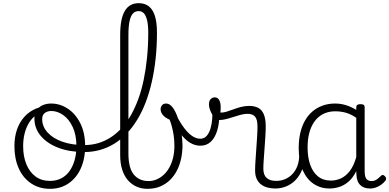

<svg xmlns="http://www.w3.org/2000/svg" viewBox="-20 -1172 2455 1211"><path d="M295 19Q227 19 176 -15.5Q125 -50 98 -110.5Q71 -171 71 -250Q71 -308 87 -354.5Q103 -401 133.5 -435Q164 -469 207 -487Q250 -505 304 -505Q312 -505 314.5 -498Q317 -491 314.5 -483.5Q312 -476 303 -476Q271 -476 243.5 -465.5Q216 -455 194 -435Q172 -415 157 -387Q142 -359 134 -324.5Q126 -290 126 -250Q126 -185 146.5 -135.5Q167 -86 204.5 -58.5Q242 -31 295 -31Q334 -31 365 -46.5Q396 -62 417.5 -91.5Q439 -121 450.5 -161.5Q462 -202 462 -250Q462 -321 438.5 -371Q415 -421 378.5 -446.5Q342 -472 303 -472Q291 -472 284.5 -479Q278 -486 278 -495.5Q278 -505 284.5 -512Q291 -519 303 -519Q358 -519 407 -487Q456 -455 486.5 -394.5Q517 -334 517 -250Q517 -202 507 -161Q497 -120 478 -87Q459 -54 431.5 -30Q404 -6 370 6.5Q336 19 295 19Z M512 -213Q419 -213 348 -240Q277 -267 237 -315Q197 -363 197 -425Q197 -455 210.5 -476Q224 -497 248 -508Q272 -519 303 -519Q315 -519 322 -512Q329 -505 329.5 -495.5Q330 -486 323.5 -479Q317 -472 305 -472Q279 -472 262.5 -459.5Q246 -447 246 -421Q246 -374 280 -336.5Q314 -299 374 -278Q434 -257 512 -257Q559 -257 600.5 -269.5Q642 -282 679 -306Q716 -330 748 -365Q780 -400 806 -446Q832 -492 852.5 -548Q873 -604 886.5 -669.5Q900 -735 907.5 -809Q915 -883 915 -966Q915 -978 923 -984Q931 -990 942 -990Q953 -990 961.5 -984Q970 -978 970 -966Q970 -880 961.5 -801.5Q953 -723 937 -653.5Q921 -584 898 -524.5Q875 -465 845 -416Q815 -367 778.5 -329Q742 -291 700.5 -265.5Q659 -240 611.5 -226.5Q564 -213 512 -213Z M910 19Q873 19 842 5.5Q811 -8 787.5 -34.5Q764 -61 751 -101Q738 -141 738 -193V-952Q738 -1053 767 -1102.5Q796 -1152 855 -1152Q894 -1152 919.5 -1131.5Q945 -1111 957.5 -1070Q970 -1029 970 -967Q970 -955 961.5 -948.5Q953 -942 942 -942Q931 -942 923 -948.5Q915 -955 915 -967Q915 -1013 908 -1043Q901 -1073 888 -1087.5Q875 -1102 855 -1102Q833 -1102 819 -1087.5Q805 -1073 797.5 -1040.5Q790 -1008 790 -952V-204Q790 -160 798 -127Q806 -94 822.5 -73Q839 -52 862.5 -41Q886 -30 917 -30Q943 -30 967 -40Q991 -50 1011.5 -68.5Q1032 -87 1047.5 -114.5Q1063 -142 1071.5 -176.5Q1080 -211 1080 -253Q1080 -288 1075.5 -317.5Q1071 -347 1064.5 -372Q1058 -397 1050 -417Q1021 -430 1007 -447Q993 -464 993 -483Q993 -496 1001.5 -507.5Q1010 -519 1028 -519Q1051 -519 1070 -493Q1089 -467 1102.5 -425.5Q1116 -384 1123.5 -338.5Q1131 -293 1131 -255Q1131 -213 1122.5 -172.5Q1114 -132 1096.5 -97.5Q1079 -63 1052.5 -37Q1026 -11 990.5 4Q955 19 910 19Z M1244 -253Q1210 -253 1179 -271.5Q1148 -290 1118 -329Q1088 -368 1056 -429Q1049 -443 1055.5 -451Q1062 -459 1073 -459Q1084 -459 1090 -448Q1117 -397 1142.5 -363.5Q1168 -330 1193 -313.5Q1218 -297 1244 -297Q1280 -297 1300 -341Q1320 -385 1320 -463Q1320 -473 1326.5 -478Q1333 -483 1341.5 -483Q1350 -483 1357 -477Q1364 -471 1364 -459Q1364 -393 1349.5 -347Q1335 -301 1308.5 -277Q1282 -253 1244 -253Z M1716 17Q1691 17 1668 11Q1645 5 1627 -8.5Q1609 -22 1599 -44Q1589 -66 1589 -97Q1589 -124 1591.5 -159Q1594 -194 1596.5 -232.5Q1599 -271 1601.5 -307Q1604 -343 1604 -374Q1604 -419 1588.5 -436.5Q1573 -454 1542 -454Q1517 -454 1484.5 -444Q1452 -434 1420 -424.5Q1388 -415 1362 -415Q1346 -415 1331.5 -431.5Q1317 -448 1307.5 -471.5Q1298 -495 1298 -514Q1298 -527 1302 -536.5Q1306 -546 1314.5 -552Q1323 -558 1334 -558Q1354 -558 1363 -540Q1372 -522 1372 -497Q1372 -488 1371.5 -479Q1371 -470 1370 -462Q1387 -461 1407.5 -467Q1428 -473 1451.5 -482Q1475 -491 1500 -497.5Q1525 -504 1551 -504Q1587 -504 1610 -491Q1633 -478 1644.5 -449.5Q1656 -421 1656 -376Q1656 -345 1653.5 -308.5Q1651 -272 1648.5 -235Q1646 -198 1643.5 -165Q1641 -132 1641 -108Q1641 -68 1662 -49.5Q1683 -31 1722 -31Q1733 -31 1738 -23.5Q1743 -16 1742.5 -7Q1742 2 1735.5 9.5Q1729 17 1716 17Z M1715 17Q1704 17 1698.5 9.5Q1693 2 1693.5 -7Q1694 -16 1701 -23.5Q1708 -31 1721 -31Q1754 -31 1780.5 -43Q1807 -55 1826 -76Q1845 -97 1855.5 -125Q1866 -153 1867 -186Q1868 -198 1877 -201.5Q1886 -205 1894.5 -201.5Q1903 -198 1902 -186Q1901 -142 1886.5 -104.5Q1872 -67 1847.5 -40Q1823 -13 1789 2Q1755 17 1715 17Z M2058 17Q2003 17 1959 -12Q1915 -41 1889.5 -98Q1864 -155 1864 -238Q1864 -288 1873.5 -331Q1883 -374 1902 -408.5Q1921 -443 1949 -467.5Q1977 -492 2013.5 -505.5Q2050 -519 2094 -519Q2128 -519 2161 -509Q2194 -499 2227 -479V-495Q2227 -506 2233.5 -510.5Q2240 -515 2254 -515Q2268 -515 2274 -510.5Q2280 -506 2280 -496V-91Q2280 -70 2284.5 -56.5Q2289 -43 2299 -36.5Q2309 -30 2324 -30Q2334 -30 2343.5 -33.5Q2353 -37 2362.5 -44.5Q2372 -52 2383 -63Q2388 -69 2394.5 -68.5Q2401 -68 2407 -61Q2414 -55 2415 -48Q2416 -41 2412 -34Q2401 -19 2385 -7.5Q2369 4 2351 10.5Q2333 17 2315 17Q2294 17 2278.5 11.5Q2263 6 2251.5 -5.5Q2240 -17 2234.5 -33.5Q2229 -50 2228 -72Q2228 -76 2227.5 -81.5Q2227 -87 2227 -92Q2204 -47 2175 -23.5Q2146 0 2115.5 8.5Q2085 17 2058 17ZM1920 -242Q1920 -180 1936.5 -133Q1953 -86 1985.5 -59.5Q2018 -33 2067 -33Q2099 -33 2129.5 -46.5Q2160 -60 2185.5 -92.5Q2211 -125 2227 -181V-429Q2192 -453 2160 -461.5Q2128 -470 2095 -470Q2063 -470 2036 -460.5Q2009 -451 1987.5 -432Q1966 -413 1951 -385.5Q1936 -358 1928 -322Q1920 -286 1920 -242Z"/></svg>

Font: Playwrite CL ExtraLight
Style: Regular
Weight: 200
Designer: Veronika Burian, José Scaglione
Foundry: TypeTogether
Version: Version 1.002